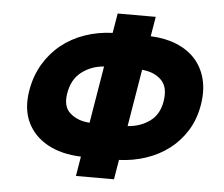

<svg xmlns="http://www.w3.org/2000/svg" viewBox="-52 -786 985 844"><g transform="rotate(5 441.0 -363.5)"><path d="M76 -356.5Q87 -421.5 117.5 -473.2Q148.1 -524.9 193.2 -561.3Q238.3 -597.7 296 -617.9Q353.7 -638.1 419 -640.6L433.6 -727.3H601.6L587 -640.6Q652 -637.8 702.4 -617Q752.8 -596.2 785.3 -559.7Q817.8 -523.1 830.6 -472.1Q843.4 -421.2 832.7 -358Q822.1 -294.7 791.5 -245.4Q761 -196 716.1 -161.6Q671.2 -127.1 614.5 -108.1Q557.9 -89.1 495.4 -86.6L480.8 0H312.9L327.4 -86.6Q239.3 -89.8 179 -123.6Q117.9 -157.7 90.2 -216.6Q62.5 -275.6 76 -356.5ZM266 -271Q282 -256.7 303.3 -248.4Q324.6 -240.1 352.3 -238.3L394.2 -490.1Q338.4 -485.8 296.2 -453.8Q252.8 -420.8 242.9 -356.5Q233.7 -299 266 -271ZM520.2 -238.3Q575.6 -241.8 616.8 -271.3Q657.7 -300.4 668 -358Q679.3 -422.6 647.7 -454.2Q616.1 -485.8 562.1 -490.1Z"/></g></svg>

Font: Inter P Extra Bold
Style: Italic
Weight: 800
Italic angle: 9.39999°
Designer: Rasmus Andersson
Foundry: rsms
Version: Version 3.018;git-588b23468